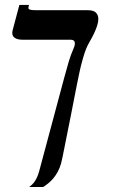

<svg xmlns="http://www.w3.org/2000/svg" viewBox="-20 -560 476 779"><path d="M335.4 -518.6Q359.9 -518.6 369.4 -508.5Q378.9 -498.5 378.9 -483.4Q378.9 -469.2 373.3 -453.1Q367.7 -437 360.4 -421.9Q353 -406.7 345.9 -394.8Q338.9 -382.8 336.4 -377.4Q332.5 -369.1 329.6 -362.3Q326.7 -355.5 323.7 -346.4Q320.8 -337.4 317.1 -325.2Q313.5 -313 308.6 -293.9Q306.6 -286.6 302.5 -267.3Q298.3 -248 293 -221.2Q287.6 -194.3 281.2 -161.6Q274.9 -128.9 268.3 -95.5Q261.7 -62 255.1 -29.5Q248.5 2.9 243.2 30Q237.8 57.1 233.9 76.4Q230 95.7 228 102.5Q222.7 121.6 214.4 136.7Q206.1 151.9 196.3 163.6Q186.5 175.3 175.8 183.8Q165 192.4 155.3 198.7H98.1Q104 194.8 109.6 189.5Q115.2 184.1 120.6 176.5Q126 168.9 130.6 158.4Q135.3 147.9 139.2 133.8L240.7 -245.1Q250.5 -281.7 259 -310.3Q267.6 -338.9 276.9 -359.4Q280.3 -367.2 282 -372.8Q283.7 -378.4 283.7 -383.8Q283.7 -398.9 266.1 -398.9H70.3Q52.7 -398.9 41.3 -405.5Q29.8 -412.1 29.8 -426.3Q29.8 -431.2 31.2 -437L58.6 -540H97.7L95.7 -531.7Q95.2 -530.3 95.2 -527.8Q95.2 -523.4 101.3 -521Q107.4 -518.6 125.5 -518.6Z"/></svg>

Font: Arian AMU Serif
Style: Bold Italic
Weight: 700
Italic angle: -15°
Designer: Ruben Hakobyan (Tarumian)
Foundry: Ruben Hakobyan (Tarumian)
Version: Version 1.002